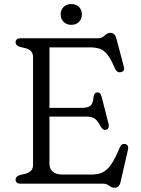

<svg xmlns="http://www.w3.org/2000/svg" viewBox="-20 -884 678 924"><path d="M55 -680Q55 -700 80.5 -700H453.5Q470.5 -700 483.5 -713Q496.5 -726 511.5 -726Q533 -726 540 -699L576 -563Q582 -540 560.5 -536.5Q542 -533 532.5 -556Q513 -602 495.5 -623Q478 -644 458.2 -650Q438.5 -656 412.5 -656H218V-365H372Q404.5 -365 416 -375.8Q427.5 -386.5 430 -415Q432.5 -437.5 446 -439Q463.5 -441 468.5 -420.5L502.5 -288Q508 -265 490.5 -259.5Q475.5 -255.5 464.5 -275Q451 -301.5 437.2 -312.2Q423.5 -323 394 -323H218V-97Q218 -44 283 -44H419.5Q449.5 -44 471.8 -53.5Q494 -63 513.8 -91Q533.5 -119 556.5 -174.5Q564.5 -194 581.5 -191Q601.5 -187.5 595.5 -162L560 -7Q553.5 19.5 531.5 19.5Q517.5 19.5 505.2 9.8Q493 0 477 0H80.5Q55 0 55 -20Q55 -35 77 -42L101 -47.5Q119 -52 129 -62Q139 -72 139 -91.5V-608.5Q139 -628 129 -638Q119 -648 101 -652.5L77 -658Q55 -665 55 -680ZM323 -764.5Q300 -764.5 286 -778.8Q272 -793 272 -815Q272 -836.5 286 -850.5Q300 -864.5 323 -864.5Q346.5 -864.5 360.2 -850.5Q374 -836.5 374 -815Q374 -793 360.2 -778.8Q346.5 -764.5 323 -764.5Z"/></svg>

Font: Fraunces 9pt SuperSoft Light
Style: Regular
Weight: 300
Version: Version 1.000;[b76b70a41]